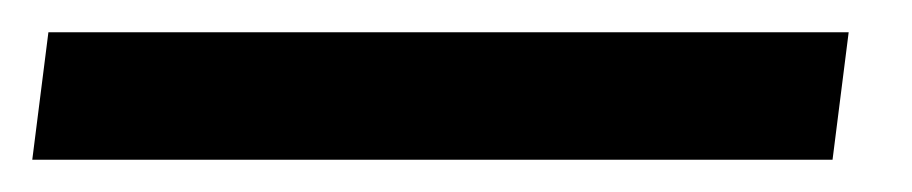

<svg xmlns="http://www.w3.org/2000/svg" viewBox="-25 39 565 119"><path d="M-5 138H491L501 59H5Z"/></svg>

Font: Falling Sky
Style: MedObl
Weight: 500
Designer: Paul D. Hunt
Foundry: Adobe Systems Incorporated
Version: Version 1.02